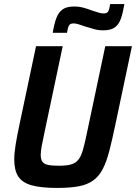

<svg xmlns="http://www.w3.org/2000/svg" viewBox="-20 -915 668 943"><path d="M260 8Q181 8 135 -5Q89 -18 69.5 -48.5Q50 -79 50 -131Q50 -163 57 -206Q64 -249 76 -305L157 -688H288L199 -267Q190 -226 185 -198.5Q180 -171 180 -154Q180 -132 188.5 -120.5Q197 -109 216 -105Q235 -101 269 -101Q306 -101 328 -107Q350 -113 364 -129.5Q378 -146 387.5 -179.5Q397 -213 408 -267L497 -688H628L547 -305Q531 -228 517 -174Q503 -120 484.5 -84.5Q466 -49 437.5 -28.5Q409 -8 366.5 0Q324 8 260 8ZM239 -754Q246 -797 256.5 -825.5Q267 -854 287 -868.5Q307 -883 344 -883Q369 -883 390.5 -877Q412 -871 433 -863Q450 -858 463 -853.5Q476 -849 489 -849Q506 -849 511.5 -859Q517 -869 521 -895H591Q584 -853 574 -824Q564 -795 544 -780.5Q524 -766 487 -766Q461 -766 440.5 -772.5Q420 -779 398 -785Q381 -790 368 -795Q355 -800 341 -800Q325 -800 319 -790Q313 -780 309 -754Z"/></svg>

Font: Saira SemiCondensed SemiBold
Style: Italic
Weight: 600
Width: 4
Italic angle: -12°
Designer: Hector Gatti with collaboration of the Omnibus-Type team
Foundry: Omnibus-Type
Version: Version 1.101